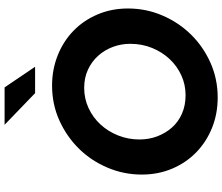

<svg xmlns="http://www.w3.org/2000/svg" viewBox="-86 -872 969 837"><g transform="rotate(-90 398.5 -453.5)"><path d="M56 0ZM780 -380Q780 -301 749.5 -230Q719 -159 666.5 -105.5Q614 -52 543.5 -20.5Q473 11 392 11Q321 11 260 -13.5Q199 -38 153.5 -82Q108 -126 82 -187Q56 -248 56 -320Q56 -398 86 -469Q116 -540 168.5 -593.5Q221 -647 291.5 -679Q362 -711 444 -711Q514 -711 575.5 -686.5Q637 -662 682.5 -618Q728 -574 754 -513Q780 -452 780 -380ZM626 -370Q626 -410 612.5 -446Q599 -482 574 -510Q549 -538 513.5 -554.5Q478 -571 434 -571Q387 -571 346 -552Q305 -533 274.5 -500Q244 -467 226.5 -423Q209 -379 209 -330Q209 -289 222.5 -253Q236 -217 260.5 -189Q285 -161 321 -145Q357 -129 402 -129Q448 -129 488.5 -147.5Q529 -166 559.5 -198.5Q590 -231 608 -275Q626 -319 626 -370ZM436 -918 526 -785H411L273 -918Z"/></g></svg>

Font: Rosa Sans
Style: Bold Italic
Weight: 700
Italic angle: -12°
Designer: Pentagram / MCKL
Foundry: Pentagram / MCKL
Version: Version 1.005;September 16, 2019;FontCreator 11.5.0.2425 64-